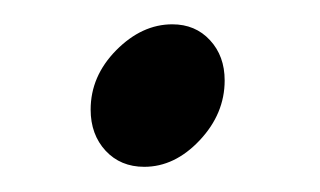

<svg xmlns="http://www.w3.org/2000/svg" viewBox="-20 -334 257 154"><path d="M52.7 -246.1Q52.7 -272.9 73.2 -293.7Q93.8 -314.5 118.2 -314.5Q136.7 -314.5 148.4 -301.8Q160.2 -289.1 160.2 -269.5Q160.2 -242.7 140.1 -221.4Q120.1 -200.2 95.7 -200.2Q76.7 -200.2 64.7 -213.1Q52.7 -226.1 52.7 -246.1Z"/></svg>

Font: Amiri
Style: Slanted
Weight: 400
Italic angle: 9°
Designer: Khaled Hosny
Version: Version 000.107